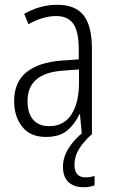

<svg xmlns="http://www.w3.org/2000/svg" viewBox="-20 -562 475 802"><path d="M219 -542Q295 -542 329.5 -497.5Q364 -453 364 -359V0H322L314 -85H312Q293 -44 261 -17Q229 10 172 10Q106 10 72.5 -33Q39 -76 39 -139Q39 -219 90.5 -260.5Q142 -302 238 -309L309 -314V-355Q309 -431 286 -463Q263 -495 214 -495Q161 -495 99 -461L81 -504Q112 -522 147 -532Q182 -542 219 -542ZM244 -267Q95 -257 95 -140Q95 -88 119 -61.5Q143 -35 185 -35Q247 -35 278.5 -84Q310 -133 310 -216V-272ZM291 126Q291 179 338 179Q349 179 359 177Q369 175 375 173V212Q366 216 354.5 218Q343 220 329 220Q288 220 265.5 198Q243 176 243 134Q243 95 266.5 57.5Q290 20 329 -11L362 0Q326 33 308.5 63Q291 93 291 126Z"/></svg>

Font: Noto Sans Lao UI Cond Light
Style: Regular
Weight: 300
Width: 3
Designer: Monotype Design Team
Foundry: Monotype Imaging Inc.
Version: Version 2.000; ttfautohint (v1.8.4.7-5d5b)